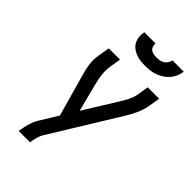

<svg xmlns="http://www.w3.org/2000/svg" viewBox="-278 -1056 1156 1156"><g transform="rotate(45 300.0 -477.5)"><path d="M119 0 120 -7Q126 -39 134.5 -70Q143 -101 161 -130L229 -241L153 -512Q142 -547 137 -585Q132 -623 139 -662L151 -735H247L235 -662Q230 -628 233.5 -596Q237 -564 245 -533L293 -345L423 -555Q431 -568 438.5 -581Q446 -594 452.5 -607Q459 -620 464 -634Q469 -648 471 -662L483 -735H580L568 -662Q561 -622 543.5 -584.5Q526 -547 504 -512L242 -86Q231 -68 225.5 -47.5Q220 -27 217 -7L216 0ZM379 -815Q358 -815 338 -817.5Q318 -820 299.5 -827.5Q281 -835 266 -847Q251 -859 242 -876.5Q233 -894 231.5 -914.5Q230 -935 234 -955H330Q328 -942 332 -930Q336 -918 345.5 -911Q355 -904 367.5 -901.5Q380 -899 393 -899Q406 -899 419 -901.5Q432 -904 444 -911Q456 -918 463.5 -930Q471 -942 474 -955H570Q567 -934 558.5 -913.5Q550 -893 535.5 -876Q521 -859 502 -847Q483 -835 462.5 -827.5Q442 -820 420.5 -817.5Q399 -815 379 -815Z"/></g></svg>

Font: Iosevka Curly MdExObl
Style: Regular
Weight: 500
Width: 7
Italic angle: -9°
Monospace: yes
Designer: Belleve Invis
Foundry: Belleve Invis
Version: Version 11.1.0; ttfautohint (v1.8.3)